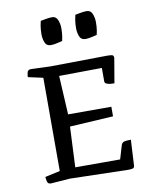

<svg xmlns="http://www.w3.org/2000/svg" viewBox="-79 -749 641 809"><g transform="rotate(-10 241.0 -344.5)"><path d="M403 0 156 -6 73 0Q60 0 57.5 -12.5Q55 -25 55 -31L119 -45V-444L55 -458Q55 -464 57.5 -476.5Q60 -489 73 -489Q73 -489 89 -488.5Q105 -488 156 -486L398 -489Q412 -489 420 -487.5Q428 -486 428 -475L410 -369Q406 -369 396 -369.5Q386 -370 377.5 -373.5Q369 -377 369 -384V-442L186 -440L195 -274H380V-233L194 -222L186 -49H378L395 -106Q398 -117 407 -120Q416 -123 437 -123L431 -12Q430 -4 423.5 -2Q417 0 403 0ZM323 -574Q304 -574 297.5 -590.5Q291 -607 291 -626Q291 -646 294 -663Q297 -680 298 -682Q298 -682 316.5 -685.5Q335 -689 347 -689Q364 -689 371 -672.5Q378 -656 378 -636Q378 -617 375.5 -601Q373 -585 372 -583Q372 -583 354 -578.5Q336 -574 323 -574ZM175 -574Q156 -574 149.5 -590.5Q143 -607 143 -626Q143 -646 146 -663Q149 -680 150 -682Q150 -682 168.5 -685.5Q187 -689 199 -689Q216 -689 223 -672.5Q230 -656 230 -636Q230 -617 227.5 -601Q225 -585 224 -583Q224 -583 206 -578.5Q188 -574 175 -574Z"/></g></svg>

Font: Mate SC
Style: Regular
Weight: 400
Designer: Eduardo Rodriguez Tunni
Foundry: Eduardo Rodriguez Tunni
Version: Version 1.003; ttfautohint (v1.8.4.7-5d5b);gftools[0.9.24]